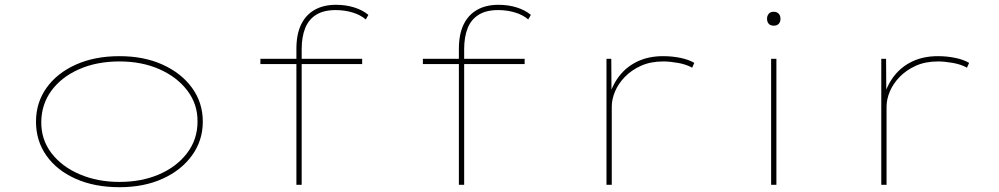

<svg xmlns="http://www.w3.org/2000/svg" viewBox="-20 -770 4163 800"><path d="M478 10Q374 10 295.5 -25Q217 -60 173.5 -121.5Q130 -183 130 -263Q130 -342 173.5 -403.5Q217 -465 295.5 -500.5Q374 -536 478 -536Q580 -536 658 -500.5Q736 -465 780.5 -403.5Q825 -342 825 -263Q825 -185 780.5 -123Q736 -61 658 -25.5Q580 10 478 10ZM478 -12Q570 -12 643 -43.5Q716 -75 759.5 -132Q803 -189 803 -263Q804 -335 761 -392Q718 -449 644.5 -481.5Q571 -514 478 -514Q383 -514 309.5 -481.5Q236 -449 194.5 -392.5Q153 -336 152 -263Q151 -189 194 -132.5Q237 -76 311.5 -44Q386 -12 478 -12Z M1215 0V-566Q1215 -627 1234.5 -667.5Q1254 -708 1291 -729Q1328 -750 1380 -750Q1421 -750 1456 -739Q1491 -728 1515 -708L1504 -689Q1482 -708 1449 -718Q1416 -728 1378 -728Q1329 -728 1297.5 -708.5Q1266 -689 1251.5 -652.5Q1237 -616 1237 -565V0H1226Q1224 0 1221.5 0Q1219 0 1215 0ZM1065 -503V-525H1489V-503ZM1892 0V-566Q1892 -627 1911.5 -667.5Q1931 -708 1968 -729Q2005 -750 2057 -750Q2098 -750 2133 -739Q2168 -728 2192 -708L2181 -689Q2159 -708 2126 -718Q2093 -728 2055 -728Q2006 -728 1974.5 -708.5Q1943 -689 1928.5 -652.5Q1914 -616 1914 -565V0H1903Q1901 0 1898.5 0Q1896 0 1892 0ZM1742 -503V-525H2166V-503Z M2507 0V-525H2527L2528 -372L2517 -365Q2532 -418 2562.5 -456Q2593 -494 2638.5 -515Q2684 -536 2743 -536Q2780 -536 2814.5 -529Q2849 -522 2873 -508L2864 -488Q2839 -502 2804.5 -508Q2770 -514 2744 -514Q2691 -514 2651 -496Q2611 -478 2583.5 -449.5Q2556 -421 2542.5 -388.5Q2529 -356 2529 -326V0Z M3193 0V-525H3215V0ZM3204 -663Q3190 -663 3183 -671Q3176 -679 3176 -692Q3176 -704 3183 -712.5Q3190 -721 3204 -721Q3217 -721 3224.5 -713Q3232 -705 3232 -692Q3232 -679 3225 -671Q3218 -663 3204 -663Z M3652 0V-525H3672L3673 -372L3662 -365Q3677 -418 3707.5 -456Q3738 -494 3783.5 -515Q3829 -536 3888 -536Q3925 -536 3959.5 -529Q3994 -522 4018 -508L4009 -488Q3984 -502 3949.5 -508Q3915 -514 3889 -514Q3836 -514 3796 -496Q3756 -478 3728.5 -449.5Q3701 -421 3687.5 -388.5Q3674 -356 3674 -326V0Z"/></svg>

Font: Lexend Zetta Thin
Style: Regular
Weight: 250
Version: Version 1.007